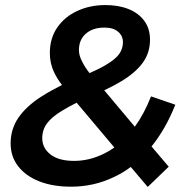

<svg xmlns="http://www.w3.org/2000/svg" viewBox="-20 -728 746 759"><path d="M261 10Q189 10 135.5 -11Q82 -32 52 -70.5Q22 -109 22 -161Q22 -218 53 -263Q84 -308 143 -346Q179 -369 225 -392Q205 -418 193 -444Q177 -479 177 -518Q177 -577 206.5 -619.5Q236 -662 286 -685Q336 -708 397 -708Q449 -708 488.5 -692Q528 -676 550.5 -645.5Q573 -615 573 -571Q573 -519 544 -479.5Q515 -440 460 -407Q430 -389 392 -371L513 -227Q550 -278 577 -347L673 -314Q635 -218 579 -149L647 -69L564 11L497 -68Q465 -44 430 -28Q351 10 261 10ZM283 -322Q249 -305 225 -290Q185 -266 166 -240.5Q147 -215 147 -182Q147 -143 179.5 -117.5Q212 -92 273 -92Q334 -92 392 -121Q413 -131 432 -145ZM334 -439Q373 -456 398 -471Q437 -494 451.5 -515Q466 -536 466 -561Q466 -586 447 -602.5Q428 -619 393 -619Q347 -619 319.5 -595Q292 -571 292 -530Q292 -508 305 -484Q314 -465 334 -439Z"/></svg>

Font: Montserrat Thin SemiBold
Style: Italic
Weight: 600
Italic angle: -11.3°
Version: Version 9.000